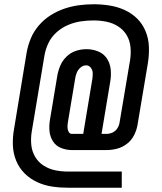

<svg xmlns="http://www.w3.org/2000/svg" viewBox="-20 -791 760 902"><path d="M301 91H552V15H301Q269 15 239.5 9Q210 3 185 -13Q160 -29 145 -54.5Q130 -80 127 -110.5Q124 -141 129 -172L189 -531Q194 -560 207.5 -588.5Q221 -617 245.5 -639Q270 -661 299.5 -673.5Q329 -686 359 -690.5Q389 -695 419 -695Q450 -695 480 -689Q510 -683 535 -667Q560 -651 575 -626Q590 -601 593 -570Q596 -539 591 -508L542 -217Q540 -202 531.5 -188.5Q523 -175 509 -168.5Q495 -162 480 -162H457L498 -408Q503 -437 500 -465.5Q497 -494 482 -516.5Q467 -539 441 -549.5Q415 -560 386 -560Q361 -560 336.5 -552Q312 -544 292.5 -525Q273 -506 263 -482Q253 -458 249 -434L215 -230Q210 -202 212.5 -175.5Q215 -149 228.5 -127.5Q242 -106 266.5 -96Q291 -86 318 -86H480Q505 -86 530 -92.5Q555 -99 576.5 -115.5Q598 -132 610 -156Q622 -180 626 -204L675 -496Q681 -534 679.5 -572Q678 -610 664 -644Q650 -678 625 -703Q600 -728 566.5 -743.5Q533 -759 495.5 -765Q458 -771 420 -771Q386 -771 351.5 -766.5Q317 -762 283 -750.5Q249 -739 218 -719.5Q187 -700 162.5 -671.5Q138 -643 124.5 -610Q111 -577 105 -543L46 -185Q39 -146 40.5 -108Q42 -70 56 -36Q70 -2 95.5 23.5Q121 49 154.5 64.5Q188 80 225 85.5Q262 91 301 91ZM318 -162Q307 -162 302 -172.5Q297 -183 297 -194.5Q297 -206 299 -217L333 -421Q335 -435 340.5 -449Q346 -463 358 -473.5Q370 -484 385 -484Q398 -484 406.5 -473Q415 -462 415.5 -448.5Q416 -435 414 -421L371 -162Z"/></svg>

Font: Iosevka Sparkle Oblique
Style: Regular
Weight: 400
Italic angle: -9°
Designer: Belleve Invis
Foundry: Belleve Invis
Version: Version 4.5.0; ttfautohint (v1.8.3)